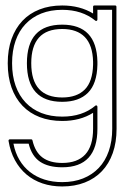

<svg xmlns="http://www.w3.org/2000/svg" viewBox="-20 -424 452 690"><path d="M203.6 -404.3Q235.4 -404.3 263.4 -397Q291.5 -389.6 314.5 -375.5V-399.4Q314.5 -404.3 319.3 -404.3H393.6Q398.4 -404.3 398.4 -399.4V-196.8L398.9 38.6Q398.9 87.4 385.3 126Q371.6 164.6 346.2 191.2Q320.8 217.8 284.7 231.9Q248.5 246.1 203.6 246.1Q165 246.1 132.6 235.1Q100.1 224.1 75.2 203.1Q50.3 182.1 33.7 151.6Q17.1 121.1 10.7 82.5Q10.3 80.1 11.7 78.4Q13.2 76.7 15.6 76.7H91.8Q95.7 76.7 96.7 80.6Q106.4 122.6 132.8 142.1Q159.2 161.6 203.6 161.6Q258.3 161.6 286.4 131.1Q314.5 100.6 314.5 38.6V-18.6Q268.1 10.7 203.6 10.7Q158.7 10.7 122.6 -3.2Q86.4 -17.1 60.8 -43.9Q35.2 -70.8 21.5 -109.1Q7.8 -147.5 7.8 -196.8Q7.8 -245.6 21.5 -283.9Q35.2 -322.3 60.5 -349.1Q85.9 -376 122.1 -390.1Q158.2 -404.3 203.6 -404.3ZM314.5 -202.6Q313 -261.7 284.9 -290.8Q256.8 -319.8 203.6 -319.8Q147.5 -319.8 119.9 -288.8Q92.3 -257.8 92.3 -196.8Q92.3 -134.8 120.4 -104.2Q148.4 -73.7 203.6 -73.7Q256.3 -73.7 284.7 -102.3Q313 -130.9 314.5 -191.4ZM330.1 -191.4Q328.6 -123 296.1 -90.6Q263.7 -58.1 203.6 -58.1Q76.7 -58.1 76.7 -196.8Q76.7 -335.4 203.6 -335.4Q327.1 -335.4 330.1 -202.6ZM203.6 -388.7Q161.6 -388.7 128.4 -375.5Q95.2 -362.3 71.8 -337.6Q48.3 -313 35.9 -277.3Q23.4 -241.7 23.4 -196.8Q23.4 -151.4 36.1 -115.7Q48.8 -80.1 72.3 -55.4Q95.7 -30.8 128.9 -17.8Q162.1 -4.9 203.6 -4.9Q275.9 -4.9 322.3 -43.9Q324.7 -46.4 327.4 -44.9Q330.1 -43.5 330.1 -40V38.6Q330.1 177.2 203.6 177.2Q153.8 177.2 124 157.2Q94.2 137.2 83 92.3H28.3Q34.7 125 49.8 150.6Q64.9 176.3 87.6 194.1Q110.4 211.9 139.6 221.2Q168.9 230.5 203.6 230.5Q245.1 230.5 278.3 217.3Q311.5 204.1 335 179.4Q358.4 154.8 370.8 119.1Q383.3 83.5 383.3 38.6L382.8 -196.8V-388.7H330.1V-354Q330.1 -350.6 327.4 -349.1Q324.7 -347.7 322.3 -350.1Q274.9 -388.7 203.6 -388.7Z"/></svg>

Font: Fibel Sued Kontur LRS
Style: Regular
Weight: 400
Designer: Peter Wiegel
Foundry: Peter Wiegel
Version: Version 000.000